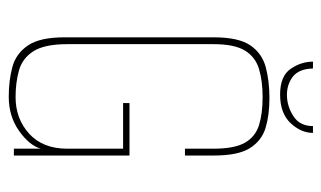

<svg xmlns="http://www.w3.org/2000/svg" viewBox="-172 -570 753 450"><g transform="rotate(90 205.0 -344.5)"><path d="M206 12Q168 12 136.5 3.5Q105 -5 86 -33Q67 -61 67 -118V-469Q67 -527 86 -554.5Q105 -582 137.5 -590.5Q170 -599 209 -599Q249 -599 279 -590Q309 -581 326.5 -553.5Q344 -526 344 -469V-401H328V-468Q328 -517 314 -541.5Q300 -566 273 -574.5Q246 -583 207 -583Q169 -583 141 -574.5Q113 -566 98 -541.5Q83 -517 83 -468V-125Q83 -72 99.5 -46Q116 -20 144.5 -12Q173 -4 207 -4Q258 -4 293 -36Q328 -68 328 -125V-256H221V-271H344V0H328V-63Q320 -36 286 -12Q252 12 206 12ZM201 -624Q158 -624 141 -648.5Q124 -673 124 -701H140Q141 -668 159 -654Q177 -640 202 -640Q228 -640 251.5 -655Q275 -670 275 -701H291Q291 -673 268 -648.5Q245 -624 201 -624Z"/></g></svg>

Font: Alumni Sans Pinstripe
Style: Regular
Weight: 400
Designer: Robert E. Leuschke
Foundry: Robert E. Leuschke
Version: Version 1.010; ttfautohint (v1.8.4.7-5d5b)